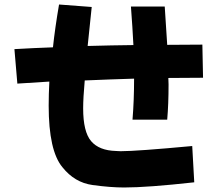

<svg xmlns="http://www.w3.org/2000/svg" viewBox="-20 -776 944 852"><path d="M531 56Q470 56 390.5 45Q311 34 257 -34Q196 -107 196 -307Q196 -358 199 -414Q130 -410 57 -405L44 -558Q129 -563 215 -566Q224 -651 242 -756L387 -745L369 -572Q477 -575 572 -576Q568 -655 561 -747H711Q717 -655 722 -577Q797 -578 878 -578L881 -431Q802 -431 727 -430L728 -401Q728 -314 722 -245H568Q575 -330 575 -427Q473 -424 356 -419Q349 -341 349 -295Q349 -191 384.5 -149.5Q420 -108 495 -106L515 -105Q585 -105 833 -128L842 33Q634 56 531 56Z"/></svg>

Font: KN Bobohei
Style: Bold
Weight: 700
Designer: Kingnam Type Foundry
Version: Version 1.710;March 18, 2023